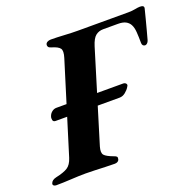

<svg xmlns="http://www.w3.org/2000/svg" viewBox="-161 -781 931 910"><g transform="rotate(-20 305.0 -326.0)"><path d="M74.7 -284.1Q62.7 -284.1 60.5 -293.9Q58.3 -303.8 61.7 -312.7Q66.2 -325.5 76.5 -333.4Q86.8 -341.4 99.1 -341.4H435.2Q444.3 -341.4 449.3 -335.9Q454.3 -330.5 451 -323.8Q450.2 -322.8 449.7 -321.9Q449.2 -321 448.2 -319.2Q441 -306.7 427 -295.4Q413 -284.1 397 -284.1ZM-27.2 3.4Q-34.2 3.4 -39 -0.4Q-43.8 -4.1 -42.1 -10.9Q-37.2 -27 -14.3 -32.2Q25.9 -40.8 45.3 -53.2Q64.6 -65.5 74.8 -97.4L215.1 -550.6Q225.3 -583.4 216.2 -596.3Q207.2 -609.3 174.2 -618.7Q163.3 -621.7 159.9 -627.5Q156.6 -633.4 158.2 -639.5Q159.8 -646.4 167.3 -650.5Q174.7 -654.6 184.3 -654.6Q213.3 -654.6 251.7 -652.3Q290.2 -650 320.3 -650H574.9Q593.2 -650 609.4 -653.2Q625.7 -656.4 634.6 -656.4Q646 -656.4 650.6 -652.6Q655.1 -648.7 653.5 -641.4Q648.6 -620.7 641.4 -593.8Q634.1 -566.9 627.4 -540.5Q620.8 -514.1 614.9 -494.5Q612.3 -485.6 606.8 -480.7Q601.3 -475.8 596.3 -475.8Q589.7 -475.8 585.4 -480.3Q581.2 -484.8 581.2 -493.1Q581.2 -522.9 579.4 -547.9Q577.6 -572.9 569.1 -587.8Q561.8 -600.7 547.8 -608.1Q533.7 -615.5 509.3 -615.5H434.5Q412.7 -615.5 396.7 -602.9Q380.6 -590.3 369.2 -553.6L229.9 -98Q221.5 -68.7 231.9 -56.8Q242.3 -44.9 276.9 -32.2Q286.2 -29.2 290 -25.2Q293.7 -21.2 291.3 -11.7Q289.6 -4.9 283.5 -1.2Q277.4 2.5 268.7 2.5Q246.9 2.5 220.4 1.4Q193.9 0.4 168.4 -0.6Q142.9 -1.6 122.3 -1.6Q90.5 -1.6 48.6 0.9Q6.7 3.4 -27.2 3.4Z"/></g></svg>

Font: EB Garamond
Style: Italic
Weight: 400
Italic angle: -17.2°
Designer: Georg Duffner and Octavio Pardo
Foundry: Georg Duffner
Version: Version 1.001